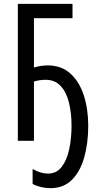

<svg xmlns="http://www.w3.org/2000/svg" viewBox="-20 -734 521 1001"><path d="M218 -318Q187 -318 157 -309V0H73V-714H358V-639H157V-382Q193 -393 229 -393Q300 -393 347 -350.5Q394 -308 417 -236.5Q440 -165 440 -78Q440 13 419 87Q398 161 354.5 204Q311 247 243 247Q218 247 193 241Q168 235 150 225V147Q192 171 230 171Q275 171 302 135.5Q329 100 341 43Q353 -14 353 -78Q353 -145 339.5 -199.5Q326 -254 296 -286Q266 -318 218 -318Z"/></svg>

Font: Noto Sans ExtraCondensed
Style: Regular
Weight: 400
Width: 2
Designer: Monotype Design Team
Foundry: Monotype Imaging Inc.
Version: Version 2.013; ttfautohint (v1.8.4.7-5d5b)